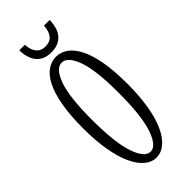

<svg xmlns="http://www.w3.org/2000/svg" viewBox="-216 -678 725 725"><g transform="rotate(-45 146.0 -315.5)"><path d="M144 11Q118 11 96.2 -7.8Q74.5 -26.5 58.5 -62Q42.5 -97.5 34 -148.2Q25.5 -199 25.5 -263.5Q25.5 -334 34.8 -384.2Q44 -434.5 60.2 -466Q76.5 -497.5 98 -512.2Q119.5 -527 144 -527Q168.5 -527 190 -512.2Q211.5 -497.5 228 -466Q244.5 -434.5 253.8 -384.2Q263 -334 263 -263.5Q263 -199 254.5 -148.2Q246 -97.5 230 -62Q214 -26.5 192 -7.8Q170 11 144 11ZM144 -20.5Q174.5 -20.5 195 -80.2Q215.5 -140 215.5 -263.5Q215.5 -385 195 -440.5Q174.5 -496 144 -496Q113 -496 92.5 -440.5Q72 -385 72 -263.5Q72 -140 92.5 -80.2Q113 -20.5 144 -20.5ZM144 -550.5Q115.5 -550.5 97.8 -562.8Q80 -575 71.8 -596Q63.5 -617 63.5 -642H93Q95 -612.5 107.8 -597.2Q120.5 -582 144 -582Q168 -582 180.8 -597.2Q193.5 -612.5 195.5 -642H225.5Q225.5 -617 217.5 -596Q209.5 -575 191.2 -562.8Q173 -550.5 144 -550.5Z"/></g></svg>

Font: Imbue Thin 10pt ExtraLight
Style: Regular
Weight: 250
Version: Version 1.102